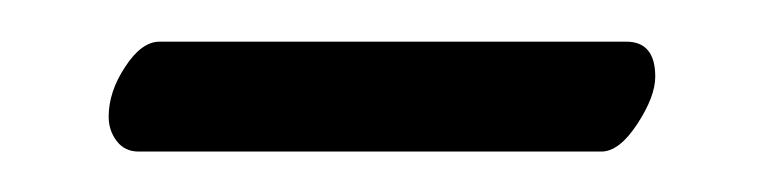

<svg xmlns="http://www.w3.org/2000/svg" viewBox="-20 -310 373 94"><path d="M274.4 -235.8H47.9Q41 -235.8 37.1 -241Q33.2 -246.1 33.2 -252.9Q33.2 -265.1 41.3 -277.3Q49.3 -289.6 58.1 -289.6H286.6Q300.8 -289.6 300.8 -272.5Q300.8 -262.7 292 -249.3Q283.2 -235.8 274.4 -235.8Z"/></svg>

Font: Libertinage
Style: f
Weight: 400
Designer: OSP
Foundry: OSP
Version: Version 1.0; 2008; OFL relea